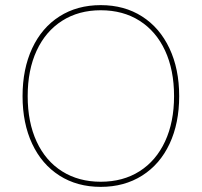

<svg xmlns="http://www.w3.org/2000/svg" viewBox="-20 -723 787 749"><path d="M68 -348Q68 -454 105.5 -534.5Q143 -615 212 -659Q281 -703 373 -703Q465 -703 534 -659Q603 -615 641 -534.5Q679 -454 679 -348Q679 -242 641.5 -162Q604 -82 534.5 -38Q465 6 373 6Q281 6 212 -38Q143 -82 105.5 -162Q68 -242 68 -348ZM659 -348Q659 -450 624 -525.5Q589 -601 524.5 -642Q460 -683 373 -683Q287 -683 222.5 -642Q158 -601 123 -525.5Q88 -450 88 -348Q88 -246 123 -170.5Q158 -95 222.5 -54.5Q287 -14 373 -14Q460 -14 524.5 -55Q589 -96 624 -171.5Q659 -247 659 -348Z"/></svg>

Font: Hanken Grotesk Thin
Style: Regular
Weight: 100
Designer: Alfredo Marco Pradil
Foundry: Hanken Design Co.
Version: Version 3.014